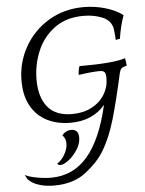

<svg xmlns="http://www.w3.org/2000/svg" viewBox="-69 -767 934 1235"><g transform="rotate(-5 397.5 -149.5)"><path d="M754 -362Q756 -358 759 -340Q762 -322 762 -314Q735 -307 726.5 -298.5Q718 -290 713 -268Q675 -95 640.5 23.5Q606 142 554 226Q513 292 434 353Q355 414 230 414Q181 414 144 403.5Q107 393 86 378.5Q65 364 59 353L47 329Q67 342 118 352Q169 362 215 362Q357 362 450.5 253.5Q544 145 594 -75Q513 21 370 21Q285 21 219 -12.5Q153 -46 116 -112.5Q79 -179 79 -274Q79 -392 135.5 -492.5Q192 -593 292 -653Q392 -713 518 -713Q590 -713 658 -693Q726 -673 770 -639Q746 -573 733 -489Q727 -489 718.5 -487.5Q710 -486 706 -484Q706 -489 704 -515.5Q702 -542 700 -555Q690 -611 635 -634Q580 -657 512 -657Q400 -657 324.5 -601Q249 -545 212.5 -457.5Q176 -370 176 -273Q176 -160 228 -97Q280 -34 385 -34Q456 -34 510.5 -62Q565 -90 595 -138.5Q625 -187 625 -245Q625 -275 616 -284.5Q607 -294 585 -294Q537 -294 449 -281Q449 -293 452 -311Q455 -329 459 -337Q681 -337 754 -362ZM262 275Q293 255 312.5 219Q332 183 332 151Q332 117 310 97Q335 67 370 67Q393 67 405 80.5Q417 94 417 120Q417 159 392.5 197.5Q368 236 335.5 261Q303 286 282 286Q267 286 262 275Z"/></g></svg>

Font: Charmonman
Style: Bold
Weight: 700
Designer: Ekaluck Peanpanawate
Foundry: Cadson Demak Co.,Ltd.
Version: Version 1.000; ttfautohint (v1.6)